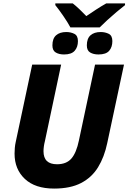

<svg xmlns="http://www.w3.org/2000/svg" viewBox="-20 -1091 750 1121"><path d="M391 -931Q375 -961 349.5 -998Q324 -1035 303 -1061V-1071H405Q422 -1058 445.5 -1035.5Q469 -1013 484 -997Q512 -1016 541 -1035Q570 -1054 600 -1071H710V-1061Q688 -1044 660.5 -1021Q633 -998 607 -974Q581 -950 562 -931ZM354 -773Q325 -773 305.5 -784.5Q286 -796 286 -826Q286 -866 307.5 -885Q329 -904 367 -904Q393 -904 414 -893.5Q435 -883 435 -851Q435 -816 416 -794.5Q397 -773 354 -773ZM555 -773Q526 -773 506.5 -784.5Q487 -796 487 -826Q487 -866 508.5 -885Q530 -904 568 -904Q594 -904 615 -893.5Q636 -883 636 -851Q636 -816 617.5 -794.5Q599 -773 555 -773ZM296 10Q185 10 125 -46.5Q65 -103 65 -194Q65 -209 66.5 -227.5Q68 -246 72 -263L168 -714H337L242 -266Q238 -251 236 -235.5Q234 -220 234 -208Q234 -132 313 -132Q368 -132 397 -165.5Q426 -199 441 -272L535 -714H704L606 -255Q589 -174 552.5 -114.5Q516 -55 453.5 -22.5Q391 10 296 10Z"/></svg>

Font: Noto Sans ExtraBold
Style: Italic
Weight: 800
Italic angle: -12°
Designer: Monotype Design Team
Foundry: Monotype Imaging Inc.
Version: Version 2.013; ttfautohint (v1.8.4.7-5d5b)